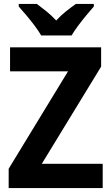

<svg xmlns="http://www.w3.org/2000/svg" viewBox="-20 -954 564 974"><path d="M501 0H24V-98L325 -592H31V-714H493V-616L192 -123H501ZM189 -774Q177 -795 156.5 -822.5Q136 -850 114 -876Q92 -902 75 -921V-934H167Q189 -918 215 -897Q241 -876 265 -850Q290 -877 316 -897.5Q342 -918 365 -934H456V-921Q440 -903 418 -876.5Q396 -850 376 -823Q356 -796 343 -774Z"/></svg>

Font: Noto Sans SemiCondensed
Style: Bold
Weight: 700
Width: 4
Designer: Monotype Design Team
Foundry: Monotype Imaging Inc.
Version: Version 2.013; ttfautohint (v1.8.4.7-5d5b)